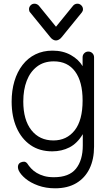

<svg xmlns="http://www.w3.org/2000/svg" viewBox="-20 -804 604 1039"><path d="M263 15Q194 15 145 -19Q96 -53 69.5 -113.5Q43 -174 43 -254Q43 -314 58 -364.5Q73 -415 102 -452.5Q131 -490 172 -510Q213 -530 264 -530Q321 -530 363.5 -506Q406 -482 427 -446V-494Q427 -507 436 -516Q445 -525 458 -525Q471 -525 480 -516Q489 -507 489 -494V-11Q489 58 464.5 108.5Q440 159 393 187Q346 215 278 215Q228 215 186.5 200Q145 185 118 162.5Q91 140 81 118Q75 103 78 91.5Q81 80 92 75Q101 71 110 71Q119 71 127 80Q136 94 148.5 107.5Q161 121 178.5 131.5Q196 142 218.5 148.5Q241 155 272 155Q354 155 391 109Q428 63 428 -17V-78Q398 -28 356 -6.5Q314 15 263 15ZM269 -44Q341 -44 384 -98.5Q427 -153 427 -260Q427 -362 386.5 -417Q346 -472 271 -472Q217 -472 180 -443.5Q143 -415 124.5 -366.5Q106 -318 106 -255Q106 -155 150 -99.5Q194 -44 269 -44ZM167 -784Q174 -784 181 -780.5Q188 -777 193 -770L302 -636H264L373 -770Q378 -777 384.5 -780.5Q391 -784 399 -784Q411 -784 420 -775Q429 -766 429 -754Q429 -749 427.5 -745Q426 -741 423 -737L314 -603Q307 -594 298.5 -589.5Q290 -585 283 -585Q275 -585 267 -589.5Q259 -594 252 -603L143 -737Q140 -740 138.5 -744.5Q137 -749 137 -754Q137 -766 145.5 -775Q154 -784 167 -784Z"/></svg>

Font: National Park Light
Style: Regular
Weight: 300
Designer: Andrea Herstowski, Ben Hoepner
Version: Version 1.009